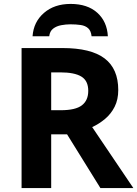

<svg xmlns="http://www.w3.org/2000/svg" viewBox="-20 -959 700 979"><path d="M298 -714Q444 -714 513.5 -661Q583 -608 583 -500Q583 -451 564.5 -414.5Q546 -378 515.5 -352.5Q485 -327 450 -311L660 0H492L322 -274H241V0H90V-714ZM287 -590H241V-397H290Q365 -397 397.5 -422Q430 -447 430 -496Q430 -547 395 -568.5Q360 -590 287 -590ZM340 -939Q426 -939 476 -894Q526 -849 530 -774H447Q444 -802 429.5 -815Q415 -828 391.5 -831.5Q368 -835 339 -835Q316 -835 292 -830.5Q268 -826 251 -813Q234 -800 231 -774H146Q151 -847 204 -893Q257 -939 340 -939Z"/></svg>

Font: Noto Sans
Style: Bold
Weight: 700
Designer: Monotype Design Team
Foundry: Monotype Imaging Inc.
Version: Version 2.000;GOOG;noto-source:20170915:90ef993387c0; ttfaut